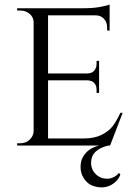

<svg xmlns="http://www.w3.org/2000/svg" viewBox="-20 -636 586 839"><path d="M378 75Q378 105 398.5 125Q419 145 448 145Q477 145 500 120L506 126Q498 150 477 165Q438 194 386 176Q363 168 347.5 145Q332 122 332 94.5Q332 67 343 49Q365 11 414 0H55V-10H69Q93 -10 109.5 -25.5Q126 -41 127 -63V-538Q127 -560 110 -575Q93 -590 69 -590H55V-600H347Q388 -600 419 -606Q450 -612 459 -616V-502L448 -503V-518Q448 -539 434 -554Q420 -569 398 -569H190V-315H361Q381 -315 391.5 -327Q402 -339 402 -357V-370H413V-230H402V-243Q402 -271 381 -281Q373 -284 364 -285H190V-31H347Q393 -31 424.5 -47Q456 -63 472.5 -85Q489 -107 506 -143H516L461 0H453Q378 18 378 75Z"/></svg>

Font: Cinzel
Style: Regular
Weight: 400
Designer: Natanael Gama
Version: Version 1.001;PS 001.001;hotconv 1.0.56;makeotf.lib2.0.21325